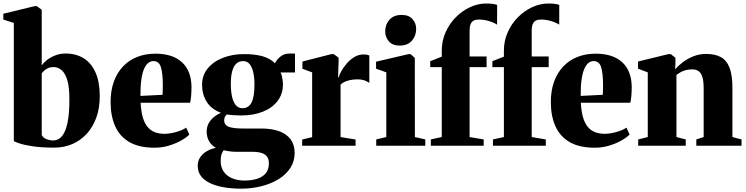

<svg xmlns="http://www.w3.org/2000/svg" viewBox="-22 -854 4373 1125"><path d="M-2.5 -739.5V-773.5L181 -818H193.5L222.5 -797V-470Q231.5 -485 251.8 -501.2Q272 -517.5 300.8 -529Q329.5 -540.5 361.5 -540.5Q424.5 -540.5 469.5 -511.8Q514.5 -483 538.5 -427.5Q562.5 -372 562.5 -290.5Q562.5 -220 542 -164Q521.5 -108 485.2 -69Q449 -30 400.8 -9.5Q352.5 11 296.5 11Q222.5 11 172 3.5Q121.5 -4 93.8 -13.2Q66 -22.5 59 -27V-719.5ZM292 -461Q272.5 -461 258.8 -454.5Q245 -448 236.2 -439.5Q227.5 -431 222.5 -424.5V-63Q229.5 -47.5 249.2 -39.2Q269 -31 289.5 -31Q321 -31 342 -57Q363 -83 373.8 -135.8Q384.5 -188.5 384.5 -268Q385 -341.5 372.5 -383.5Q360 -425.5 338.8 -443.2Q317.5 -461 292 -461Z M883 11.5Q792.5 11.5 735.8 -21.8Q679 -55 652.5 -115.2Q626 -175.5 626 -256Q626 -322.5 644.8 -374.8Q663.5 -427 698.2 -464Q733 -501 781.2 -520.2Q829.5 -539.5 888.5 -539.5Q989 -539.5 1043.5 -490Q1098 -440.5 1100 -348.5Q1100 -314.5 1097.8 -290.2Q1095.5 -266 1091.5 -252H802Q804.5 -202.5 814.2 -168Q824 -133.5 841.5 -111.8Q859 -90 884 -80Q909 -70 941.5 -70Q973 -70 1010 -80.5Q1047 -91 1069 -106L1087.5 -66Q1073.5 -50.5 1042.2 -32.2Q1011 -14 969.5 -1.2Q928 11.5 883 11.5ZM801 -292 930.5 -298.5Q931 -313.5 931.5 -326.8Q932 -340 932 -355Q932 -423.5 921 -459.8Q910 -496 876.5 -496Q861.5 -496 847.8 -486Q834 -476 823.2 -452.8Q812.5 -429.5 806.5 -390.2Q800.5 -351 801 -292Z M1390 251.5Q1341.5 251.5 1296.2 244.5Q1251 237.5 1215 222Q1179 206.5 1157.8 180.8Q1136.5 155 1136.5 117Q1136.5 90.5 1150 69.2Q1163.5 48 1187.5 33.2Q1211.5 18.5 1242.5 12.5Q1214.5 -4.5 1201.8 -28.8Q1189 -53 1189 -83.5Q1189 -107.5 1199 -128Q1209 -148.5 1227.8 -165Q1246.5 -181.5 1272.5 -193Q1215 -215 1188.5 -258.5Q1162 -302 1162 -357Q1162 -413 1195.5 -453.5Q1229 -494 1284.8 -515.5Q1340.5 -537 1408 -537Q1470 -537 1515 -524.8Q1560 -512.5 1589 -483.5Q1600.5 -506.5 1622.5 -523.5Q1644.5 -540.5 1677.5 -540.5H1706.5V-429.5H1621.5Q1626 -423.5 1629 -411Q1632 -398.5 1634 -384.8Q1636 -371 1636 -361Q1636 -304 1605 -263Q1574 -222 1519 -199.8Q1464 -177.5 1391.5 -177.5Q1370 -177.5 1346.8 -179Q1323.5 -180.5 1307 -183.5Q1298.5 -175.5 1295 -167.2Q1291.5 -159 1291.5 -147.5Q1291.5 -123 1316 -112Q1340.5 -101 1403.5 -101H1509Q1572 -101 1615.5 -84.5Q1659 -68 1681.8 -36.2Q1704.5 -4.5 1704.5 42Q1704.5 91 1679.2 130Q1654 169 1610 196Q1566 223 1509.2 237.2Q1452.5 251.5 1390 251.5ZM1408 204Q1450.5 204 1483.2 194Q1516 184 1534.8 161.8Q1553.5 139.5 1553.5 103Q1553.5 79.5 1543.5 64.8Q1533.5 50 1512.2 42.8Q1491 35.5 1457.5 35.5H1366Q1343.5 35.5 1323.5 32.8Q1303.5 30 1288 26.5Q1281.5 36 1276.2 50.2Q1271 64.5 1271 88Q1271 127 1289.5 152.8Q1308 178.5 1339.2 191Q1370.5 203.5 1408 204ZM1398.5 -220Q1435 -220 1452 -253.5Q1469 -287 1469 -358Q1469 -399 1462 -430Q1455 -461 1440.5 -478.5Q1426 -496 1402.5 -496Q1379 -496 1363 -481.5Q1347 -467 1338.8 -437.5Q1330.5 -408 1330.5 -362Q1330.5 -320.5 1337.5 -288.2Q1344.5 -256 1359.5 -238Q1374.5 -220 1398.5 -220Z M1748.5 0V-36.5L1807 -50.5V-430L1750 -451V-493.5L1920 -537H1933.5L1962 -516V-492L1959 -401H1962.5Q1965 -413 1976.8 -434.8Q1988.5 -456.5 2007.8 -479.8Q2027 -503 2052.8 -519Q2078.5 -535 2108.5 -535Q2121 -535 2129 -533.2Q2137 -531.5 2142 -529V-368Q2133.5 -375 2116 -382Q2098.5 -389 2071.5 -389Q2050 -389 2031.5 -385.2Q2013 -381.5 1998.5 -375Q1984 -368.5 1973.5 -358.5V-51L2061.5 -36.5V0Z M2182.5 0V-37L2241.5 -51V-430L2181.5 -451.5V-492.5L2372 -537H2383.5L2408.5 -515L2409 -51L2470 -37V0ZM2319 -587Q2277.5 -587 2256.2 -612Q2235 -637 2235 -669.5Q2235 -710 2259.8 -738.2Q2284.5 -766.5 2331 -766.5H2332Q2373.5 -766.5 2395 -742.2Q2416.5 -718 2416.5 -684.5Q2416.5 -645 2391.8 -616Q2367 -587 2320 -587Z M2502.5 0V-37L2566.5 -51V-460.5H2499V-495.5L2566.5 -522V-557Q2566.5 -614.5 2588.8 -664.8Q2611 -715 2648.8 -753Q2686.5 -791 2732.8 -812.2Q2779 -833.5 2826.5 -833.5Q2852.5 -833.5 2868.5 -830.8Q2884.5 -828 2891 -825L2890.5 -709.5Q2873.5 -721.5 2843.2 -730.5Q2813 -739.5 2784.5 -739.5Q2766 -739.5 2754 -733.5Q2742 -727.5 2735.8 -713.5Q2729.5 -699.5 2729.5 -675.5V-523H2829V-460.5H2729.5V-51L2812 -37V0Z M2866.5 0V-37L2930.5 -51V-460.5H2863V-495.5L2930.5 -522V-557Q2930.5 -614.5 2952.8 -664.8Q2975 -715 3012.8 -753Q3050.5 -791 3096.8 -812.2Q3143 -833.5 3190.5 -833.5Q3216.5 -833.5 3232.5 -830.8Q3248.5 -828 3255 -825L3254.5 -709.5Q3237.5 -721.5 3207.2 -730.5Q3177 -739.5 3148.5 -739.5Q3130 -739.5 3118 -733.5Q3106 -727.5 3099.8 -713.5Q3093.5 -699.5 3093.5 -675.5V-523H3193V-460.5H3093.5V-51L3176 -37V0Z M3462.5 11.5Q3372 11.5 3315.2 -21.8Q3258.5 -55 3232 -115.2Q3205.5 -175.5 3205.5 -256Q3205.5 -322.5 3224.2 -374.8Q3243 -427 3277.8 -464Q3312.5 -501 3360.8 -520.2Q3409 -539.5 3468 -539.5Q3568.5 -539.5 3623 -490Q3677.5 -440.5 3679.5 -348.5Q3679.5 -314.5 3677.2 -290.2Q3675 -266 3671 -252H3381.5Q3384 -202.5 3393.8 -168Q3403.5 -133.5 3421 -111.8Q3438.5 -90 3463.5 -80Q3488.5 -70 3521 -70Q3552.5 -70 3589.5 -80.5Q3626.5 -91 3648.5 -106L3667 -66Q3653 -50.5 3621.8 -32.2Q3590.5 -14 3549 -1.2Q3507.5 11.5 3462.5 11.5ZM3380.5 -292 3510 -298.5Q3510.5 -313.5 3511 -326.8Q3511.5 -340 3511.5 -355Q3511.5 -423.5 3500.5 -459.8Q3489.5 -496 3456 -496Q3441 -496 3427.2 -486Q3413.5 -476 3402.8 -452.8Q3392 -429.5 3386 -390.2Q3380 -351 3380.5 -292Z M3773.5 -51V-430L3716.5 -451.5V-493.5L3894.5 -537H3908L3935.5 -515.5V-478.5L3933.5 -448Q3953.5 -470.5 3981 -491Q4008.5 -511.5 4042.5 -524.8Q4076.5 -538 4116 -538Q4169 -538 4202.8 -518.8Q4236.5 -499.5 4253 -456Q4269.5 -412.5 4269.5 -339V-51L4323 -37V0H4058V-37L4101 -51V-337.5Q4101 -376 4094.2 -400Q4087.5 -424 4073 -435.8Q4058.5 -447.5 4034 -447.5Q4011.5 -447.5 3994.2 -442.5Q3977 -437.5 3964.2 -430Q3951.5 -422.5 3941.5 -415V-51L3996 -37V0H3717.5V-37Z"/></svg>

Font: Merriweather 96pt Black
Style: Regular
Weight: 900
Version: Version 2.100